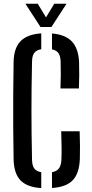

<svg xmlns="http://www.w3.org/2000/svg" viewBox="-20 -982 482 1010"><path d="M197 7.5Q122 2.5 87.5 -33.5Q53 -69.5 51.5 -145.5Q50 -238 49.5 -319Q49 -400 49.5 -481Q50 -562 51.5 -654.5Q52.5 -728.5 87.8 -765Q123 -801.5 197 -806.5V-723Q172 -719 160.5 -704Q149 -689 148.5 -658Q147 -585.5 146.2 -522.5Q145.5 -459.5 145.5 -399.8Q145.5 -340 146.2 -277.2Q147 -214.5 148.5 -141.5Q149 -110.5 160.5 -95.5Q172 -80.5 197 -76ZM298 -516.5Q299.5 -553.5 299.8 -587.2Q300 -621 299 -658Q298 -687.5 287.5 -702.5Q277 -717.5 253.5 -722.5V-806Q324.5 -800 358.8 -763Q393 -726 396 -654Q397 -618.5 396.8 -585.2Q396.5 -552 395 -516.5ZM253.5 7V-76Q279 -81 290.2 -96.2Q301.5 -111.5 303 -141.5Q304.5 -175 304 -207.5Q303.5 -240 302 -291.5H399Q400.5 -249 400.8 -214Q401 -179 400 -145.5Q397 -70 362.8 -34Q328.5 2 253.5 7ZM193 -840 113.5 -962.5H178.5L222 -890.5L265.5 -962.5H330L250.5 -840Z"/></svg>

Font: Big Shoulders Stencil Text SemiBold
Style: Regular
Weight: 600
Designer: Patric King
Foundry: XO Type Co
Version: Version 1.000